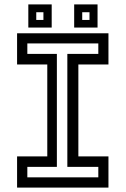

<svg xmlns="http://www.w3.org/2000/svg" viewBox="-20 -851 570 871"><path d="M57.5 0V-141.5H194.5V-558.5H57.5V-700H472V-558.5H335.5V-141.5H472V0ZM104 -46.5H426V-94H285.5V-606.5H426V-654H104V-606.5H238V-94H104ZM316.5 -726V-831H422.5V-726ZM108.5 -726V-831H214.5V-726ZM144.5 -760.5H177V-795.5H144.5ZM353 -760.5H386V-795.5H353Z"/></svg>

Font: Tourney Medium
Style: Regular
Weight: 500
Designer: Tyler Finck
Foundry: Etcetera Type Co
Version: Version 1.015